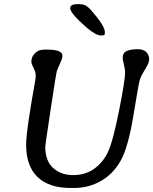

<svg xmlns="http://www.w3.org/2000/svg" viewBox="-20 -933 756 947"><path d="M484.4 -758.3H477.5Q451.7 -758.3 404.8 -799.3Q326.7 -867.7 326.7 -891.6V-893.6Q326.7 -912.6 362.3 -912.6H374.5Q379.4 -911.6 381.8 -911.6Q404.3 -911.6 430.2 -881.8Q497.1 -805.2 497.1 -775.4V-767.1Q497.1 -758.3 484.4 -758.3ZM210.4 -688.5Q288.1 -688.5 288.1 -658.2Q288.1 -646 275.4 -618.4Q262.7 -590.8 259.5 -579.8Q256.3 -568.8 229.7 -392.3Q203.1 -215.8 203.1 -210Q203.1 -139.6 242.2 -104.5Q281.2 -69.3 340.8 -69.3Q400.4 -69.3 443.6 -99.9Q486.8 -130.4 511.5 -181.2Q536.1 -231.9 566.7 -384.5Q597.2 -537.1 597.2 -578.1Q597.2 -584 592.8 -606.9L589.8 -620.6Q585 -640.6 585 -646Q585 -673.3 606.2 -681.9Q627.4 -690.4 658.2 -690.4Q689 -690.4 702.4 -675.3Q715.8 -660.2 715.8 -641.1Q715.8 -622.1 695.3 -590.1Q674.8 -558.1 668.9 -537.1Q663.1 -516.1 637.7 -361.6Q612.3 -207 575.7 -141.4Q539.1 -75.7 478.5 -40.8Q418 -5.9 345.7 -5.9H327.6Q221.2 -5.9 165 -60.1Q108.9 -114.3 108.9 -219.2Q108.9 -259.8 124 -358.2Q139.2 -456.5 147.7 -500.5Q156.2 -544.4 156.2 -561Q156.2 -577.6 145.5 -597.9Q134.8 -618.2 134.8 -628.4Q134.8 -661.6 166.5 -681.2Q178.7 -688.5 210.4 -688.5Z"/></svg>

Font: Averia Libre
Style: Italic
Weight: 400
Italic angle: -7.90001°
Version: Version 1.002